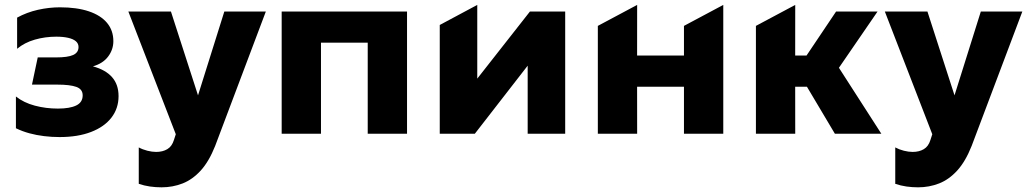

<svg xmlns="http://www.w3.org/2000/svg" viewBox="-20 -558 4288 801"><path d="M228.6 13.8Q195.8 13.8 163.9 9.9Q132.1 6.1 102.4 -2Q72.8 -10.1 46.4 -23V-155.5Q78.9 -129.6 125.1 -117.3Q171.2 -105 221.6 -105Q270.8 -105 297.8 -117.9Q324.9 -130.9 324.9 -160.2Q324.9 -186 298.5 -195.5Q272.1 -205 218.9 -205H113.4L137.4 -318.5H214.1Q262.9 -318.5 285.2 -328.6Q307.6 -338.8 307.6 -361.8Q307.6 -376.5 296.4 -386Q285.2 -395.5 264.4 -400.2Q243.6 -405 215.1 -405Q168.1 -405 125.1 -392.6Q82.1 -380.2 51.4 -354.5V-484.5Q91.8 -506.6 138.2 -517.1Q184.6 -527.5 230.1 -527.5Q300.6 -527.5 350.4 -510.8Q400.2 -494.1 426.6 -462.5Q452.9 -430.9 452.9 -386.2Q452.9 -351.2 431.2 -322.2Q409.5 -293.1 367.6 -281.2Q420.4 -266.9 447.5 -236.1Q474.6 -205.4 474.6 -157Q474.6 -105.9 445 -67.4Q415.4 -28.9 360.2 -7.6Q305.1 13.8 228.6 13.8Z M654.1 223.5Q629.6 223.5 605.6 220.1Q581.5 216.6 558.9 208.9V57Q575 65.8 594.7 70.8Q614.4 75.8 631.4 75.8Q658.8 75.8 678.1 64.2Q697.4 52.8 705.6 26L713.4 2L515.4 -510H693.1L806.1 -160.2L915.9 -510H1089.1L877.6 50.8Q851.9 115.6 817.5 153.4Q783.1 191.1 741.8 207.3Q700.4 223.5 654.1 223.5Z M1155.1 0V-510H1678.1V0H1514.1V-380H1319.1V0Z M1814.6 0V-453.8L1971.1 -537.5V-230L2190.9 -510H2337.9V0H2181.4V-284L1960.9 0Z M2474.1 0V-450L2638.1 -537.5L2637.9 -326.2H2833.4V-450L2997.4 -537.5V0H2833.4V-196.2H2637.9L2638.1 0Z M3463.1 0 3304.6 -266.5 3468.1 -510H3641.1L3479.9 -275.2L3656.9 0ZM3133.6 0V-450L3297.6 -537.5L3297.4 -326.2H3452.9V-196.2H3297.4L3297.6 0Z M3810.1 223.5Q3785.6 223.5 3761.6 220.1Q3737.5 216.6 3714.9 208.9V57Q3731 65.8 3750.7 70.8Q3770.4 75.8 3787.4 75.8Q3814.8 75.8 3834.1 64.2Q3853.4 52.8 3861.6 26L3869.4 2L3671.4 -510H3849.1L3962.1 -160.2L4071.9 -510H4245.1L4033.6 50.8Q4007.9 115.6 3973.5 153.4Q3939.1 191.1 3897.8 207.3Q3856.4 223.5 3810.1 223.5Z"/></svg>

Font: Geologica-Sharp
Style: Regular
Weight: 100
Designer: Sindre Bremnes, Frode Helland
Foundry: Monokrom Skriftforlag AS
Version: Version 1.010;gftools[0.9.28]